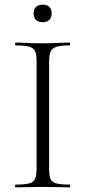

<svg xmlns="http://www.w3.org/2000/svg" viewBox="-20 -809 370 829"><path d="M192 -81Q192 -52 198 -37Q204 -22 223.5 -17Q243 -12 281 -12Q283 -12 283 -6Q283 0 281 0Q257 0 228 -1Q199 -2 164 -2Q131 -2 101.5 -1Q72 0 48 0Q45 0 45 -6Q45 -12 48 -12Q86 -12 105.5 -17Q125 -22 131.5 -37Q138 -52 138 -81V-544Q138 -573 131.5 -587.5Q125 -602 105.5 -607.5Q86 -613 48 -613Q45 -613 45 -619Q45 -625 48 -625Q72 -625 101.5 -623.5Q131 -622 164 -622Q199 -622 228.5 -623.5Q258 -625 281 -625Q283 -625 283 -619Q283 -613 281 -613Q243 -613 224 -607Q205 -601 198.5 -586Q192 -571 192 -542ZM165 -713Q146 -713 135.5 -723Q125 -733 125 -752Q125 -769 135.5 -779Q146 -789 165 -789Q183 -789 193 -779Q203 -769 203 -752Q203 -733 193 -723Q183 -713 165 -713Z"/></svg>

Font: Cormorant Infant Light
Style: Regular
Weight: 300
Designer: Christian Thalmann (Catharsis Fonts)
Foundry: Catharsis Fonts
Version: Version 4.001